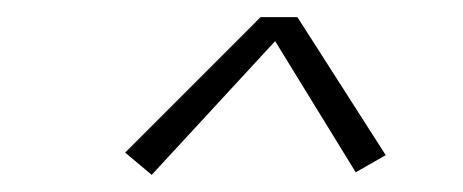

<svg xmlns="http://www.w3.org/2000/svg" viewBox="-20 -696 540 224"><path d="M157 -492 126 -518 284 -676H327L430 -515L395 -495L301 -648Z"/></svg>

Font: Iosevka Slab Extralight
Style: Italic
Weight: 200
Italic angle: -9°
Monospace: yes
Designer: Belleve Invis
Foundry: Belleve Invis
Version: Version 11.1.1; ttfautohint (v1.8.3)